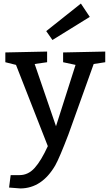

<svg xmlns="http://www.w3.org/2000/svg" viewBox="-20 -820 617 1080"><path d="M240 -645 435 -800 485 -725 275 -595ZM175 -460 295 -110 405 -455 335 -470V-525L572 -530V-470L507 -460L365 -64Q315 67 291 110Q216 239 95 240L31 235L40 165H90Q139 165 175.5 124Q212 83 249 2L70 -455L10 -470V-525L245 -530V-470Z"/></svg>

Font: Bitter
Style: Regular
Weight: 400
Designer: Sol Matas
Foundry: Sol Matas
Version: Version 1.300;PS 001.300;hotconv 1.0.70;makeotf.lib2.5.58329